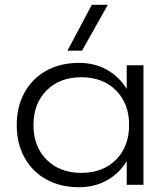

<svg xmlns="http://www.w3.org/2000/svg" viewBox="-20 -773 700 803"><path d="M510 -99Q479 -48 427.5 -19Q376 10 310 10Q233 10 174 -22.5Q115 -55 82.5 -114Q50 -173 50 -250Q50 -327 82.5 -386Q115 -445 174 -477.5Q233 -510 310 -510Q376 -510 427.5 -481Q479 -452 510 -401V-500H580V0H510ZM520 -250Q520 -340 465 -395Q410 -450 320 -450Q230 -450 175 -395Q120 -340 120 -250Q120 -160 175 -105Q230 -50 320 -50Q410 -50 465 -105Q520 -160 520 -250ZM364 -753H431L323 -561H262Z"/></svg>

Font: Goli Light
Style: Regular
Weight: 300
Designer: jaikishan Patel
Foundry: MagicType
Version: Version 1.000